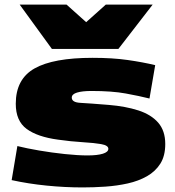

<svg xmlns="http://www.w3.org/2000/svg" viewBox="-20 -810 766 840"><path d="M31 -22 56 -171Q96 -161 151.5 -151.5Q207 -142 264 -136Q321 -130 363 -130Q406 -130 430 -137.5Q454 -145 454 -159Q454 -174 422.5 -179.5Q391 -185 340.5 -188Q290 -191 234 -199Q144 -211 96.5 -246Q49 -281 49 -356Q49 -464 131 -510.5Q213 -557 385 -557Q472 -557 538.5 -547.5Q605 -538 659 -525L634 -379Q590 -390 530 -401Q470 -412 380 -412Q340 -412 317 -405Q294 -398 294 -383Q294 -362 332 -360Q370 -358 456 -351Q529 -345 585 -327Q641 -309 672 -273.5Q703 -238 703 -180Q703 -128 681.5 -94Q660 -60 623 -39Q586 -18 539 -7.5Q492 3 441 6.5Q390 10 342 10Q264 10 184 2Q104 -6 31 -22ZM648 -790 498 -596H207L66 -790H271L357 -713L443 -790Z"/></svg>

Font: Georama ExtraExtended ExtraBold
Style: Regular
Weight: 800
Width: 8
Designer: Jean-Baptiste Levee
Foundry: Production Type
Version: Version 1.000